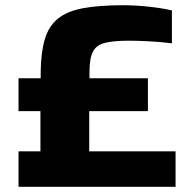

<svg xmlns="http://www.w3.org/2000/svg" viewBox="-20 -716 737 736"><path d="M51 0V-136H135V-290H51V-416H136V-441Q137 -517 152 -566.5Q167 -616 202 -644.5Q237 -673 298 -684.5Q359 -696 452 -696Q500 -696 553.5 -690Q607 -684 639 -676V-550Q590 -556 546 -558Q502 -560 475 -560Q417 -560 383.5 -552Q350 -544 336.5 -518.5Q323 -493 323 -441V-416H547V-290H322V-136H653V0Z"/></svg>

Font: Saira Expanded
Style: Bold
Weight: 700
Width: 7
Designer: Hector Gatti with collaboration of the Omnibus-Type team
Foundry: Omnibus-Type
Version: Version 1.100; ttfautohint (v1.8.3)